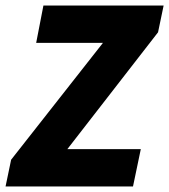

<svg xmlns="http://www.w3.org/2000/svg" viewBox="-26 -670 608 690"><path d="M-6 0 14 -96 344 -516H104L130 -650H562L542 -554L216 -134H480L452 0Z"/></svg>

Font: Source Sans 3 Black
Style: Italic
Weight: 900
Italic angle: -11°
Designer: Paul D. Hunt
Foundry: Adobe
Version: Version 3.052;hotconv 1.1.0;makeotfexe 2.6.0